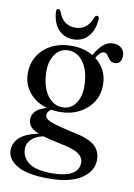

<svg xmlns="http://www.w3.org/2000/svg" viewBox="-93 -675 676 970"><g transform="rotate(10 244.5 -190.0)"><path d="M297 -17Q384 -1 417.5 27Q451 55 451 101.5Q451 160.5 392.8 198.5Q334.5 236.5 226.5 236.5Q115.5 236.5 64 205.8Q12.5 175 12.5 128.5Q12.5 91 41.5 63.5Q70.5 36 138.5 22Q106 9 94.2 -6.8Q82.5 -22.5 82.5 -43.5Q82.5 -64.5 98.5 -83Q114.5 -101.5 156 -113.5Q98.5 -129.5 64.5 -171.5Q30.5 -213.5 30.5 -269.5Q30.5 -320.5 55 -359.8Q79.5 -399 123.8 -421.5Q168 -444 227.5 -444Q259 -444 286.5 -436.5Q314 -429 336 -416Q355.5 -452 378.5 -472.2Q401.5 -492.5 431.5 -492.5Q456 -492.5 472.5 -477.8Q489 -463 489 -439.5Q489 -419.5 480 -407.8Q471 -396 454 -396Q436.5 -396 427.2 -406.8Q418 -417.5 411 -428.5Q404 -439.5 392 -439.5Q381 -439.5 371.8 -430.2Q362.5 -421 352.5 -404.5Q415 -356.5 415 -276.5Q415 -226 389.8 -187.2Q364.5 -148.5 321.2 -126.5Q278 -104.5 223.5 -104.5Q200.5 -104.5 179 -108Q159 -94.5 159 -78.5Q159 -67 169.2 -58Q179.5 -49 209.2 -39.5Q239 -30 297 -17ZM211 -418.5Q169 -418 144 -381Q119 -344 121.5 -286.5Q124 -215 155 -172.2Q186 -129.5 233 -130Q276 -130.5 300.8 -167Q325.5 -203.5 323 -263.5Q320.5 -333.5 290.2 -376.2Q260 -419 211 -418.5ZM82 108Q82 152 118.2 179.8Q154.5 207.5 238 207.5Q306 207.5 340.2 187Q374.5 166.5 374.5 129.5Q374.5 102.5 348.2 84Q322 65.5 246.5 51Q195.5 41 163.5 31Q123 40 102.5 61Q82 82 82 108ZM226 -537.5Q288 -537.5 312.5 -605Q317 -615.5 325 -615.5Q336.5 -615.5 335.5 -599Q331.5 -542 302 -509.8Q272.5 -477.5 226 -477.5Q179.5 -477.5 150 -509.8Q120.5 -542 116.5 -599Q115.5 -615.5 127 -615.5Q134.5 -615.5 139 -605Q152 -569 173.8 -553.2Q195.5 -537.5 226 -537.5Z"/></g></svg>

Font: Fraunces 144pt Soft
Style: Regular
Weight: 400
Version: Version 1.000;[0bf87f6ff]